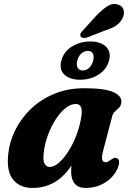

<svg xmlns="http://www.w3.org/2000/svg" viewBox="-20 -918 646 951"><path d="M491 -172Q483 -141.5 486.2 -128Q489.5 -114.5 502 -114.5Q509.5 -114.5 515.8 -117.8Q522 -121 531.5 -128Q548 -140.5 560 -134Q579 -123.5 562 -83Q542.5 -39.5 499.8 -13.2Q457 13 403.5 13Q368.5 13 350.5 -8Q332.5 -29 332.5 -66Q332.5 -82.5 334 -98Q260.5 13 141 13Q78.5 13 44.8 -28.5Q11 -70 21 -156.5Q27 -216.5 55.8 -274.2Q84.5 -332 133.2 -378.8Q182 -425.5 248.5 -453.2Q315 -481 397.5 -481Q499 -481 541.8 -461.5Q584.5 -442 581 -410.5Q578.5 -392.5 569.2 -383.8Q560 -375 550 -366.5Q540 -358 535.5 -341.5ZM197 -165Q191.5 -123.5 200.8 -107.2Q210 -91 226.5 -91Q247.5 -91 271.8 -112Q296 -133 319 -169Q342 -205 359.2 -250.5Q376.5 -296 383.5 -344.5Q392 -403 355.5 -403Q329.5 -403 303.5 -381.8Q277.5 -360.5 255.2 -325.8Q233 -291 217.5 -249Q202 -207 197 -165ZM459 -842.5Q488 -872.5 513.8 -888.2Q539.5 -904 566 -895Q589 -887 593 -866Q597 -845 585 -824Q573 -802.5 552.2 -789.5Q531.5 -776.5 497.5 -766L410.5 -732Q400 -729 391 -730.5Q382 -732 379 -739Q375.5 -746.5 380.5 -754.5Q385.5 -762.5 393 -770ZM376.5 -523Q327 -523 299.5 -547.8Q272 -572.5 284 -618Q296 -663 336.8 -687.8Q377.5 -712.5 427 -712.5Q478 -712.5 504.8 -687Q531.5 -661.5 520 -618Q508.5 -574 468 -548.5Q427.5 -523 376.5 -523ZM415.5 -666Q398 -666 383.2 -653.2Q368.5 -640.5 363 -618Q357 -595 365 -582Q373 -569 390 -569Q407.5 -569 421.8 -582.2Q436 -595.5 441.5 -618Q447 -640 439.8 -653Q432.5 -666 415.5 -666Z"/></svg>

Font: Fraunces 9pt Soft
Style: Bold Italic
Weight: 700
Italic angle: -16°
Version: Version 1.000;[b76b70a41]